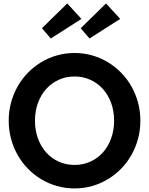

<svg xmlns="http://www.w3.org/2000/svg" viewBox="-20 -1068 856 1103"><path d="M408.2 14.5Q355.9 14.5 307.3 0.7Q258.6 -13.2 216.8 -38.4Q175 -63.6 140.5 -98.9Q105.9 -134.1 81.4 -177.5Q56.8 -220.9 43.4 -270.7Q30 -320.5 30 -374.5Q30 -428.6 43.4 -478.4Q56.8 -528.2 81.4 -571.6Q105.9 -615 140.5 -650.2Q175 -685.5 216.8 -710.7Q258.6 -735.9 307.3 -749.8Q355.9 -763.6 408.2 -763.6Q460.9 -763.6 509.3 -749.8Q557.7 -735.9 599.5 -710.7Q641.4 -685.5 675.9 -650.2Q710.5 -615 735 -571.6Q759.5 -528.2 773 -478.4Q786.4 -428.6 786.4 -374.5Q786.4 -320.5 773 -270.7Q759.5 -220.9 735 -177.5Q710.5 -134.1 675.9 -98.9Q641.4 -63.6 599.5 -38.4Q557.7 -13.2 509.1 0.7Q460.5 14.5 408.2 14.5ZM408.2 -120.5Q457.7 -120.5 499.3 -139.5Q540.9 -158.6 571.1 -192.3Q601.4 -225.9 618.4 -272.7Q635.5 -319.5 635.5 -374.5Q635.5 -430 618.4 -476.6Q601.4 -523.2 571.1 -556.8Q540.9 -590.5 499.3 -609.5Q457.7 -628.6 408.2 -628.6Q358.6 -628.6 317 -609.5Q275.5 -590.5 245.2 -556.8Q215 -523.2 198 -476.6Q180.9 -430 180.9 -374.5Q180.9 -319.5 198 -272.7Q215 -225.9 245.2 -192.3Q275.5 -158.6 317 -139.5Q358.6 -120.5 408.2 -120.5ZM494.1 -846.8 443.6 -905.9 589.1 -1048.2 670.5 -959.5ZM271.8 -846.8 220.9 -905.9 366.4 -1048.2 447.7 -959.5Z"/></svg>

Font: Spartan
Style: Bold
Weight: 700
Designer: Matt Bailey, Mirko Velimirovic
Foundry: Matt Bailey
Version: Version 1.005